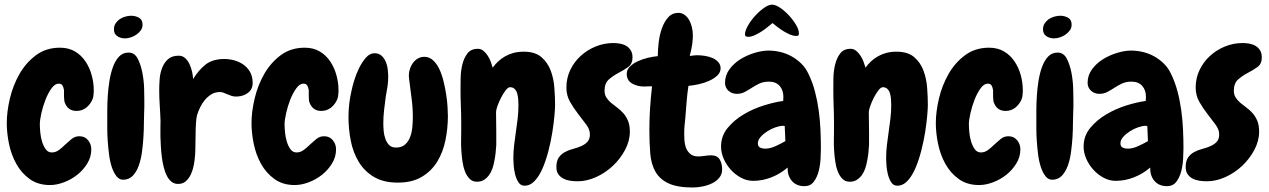

<svg xmlns="http://www.w3.org/2000/svg" viewBox="-20 -790 5583 845"><path d="M391.6 -375Q391.6 -370.1 390.6 -364.7Q389.6 -359.4 387.7 -354.5Q378.9 -332 360.4 -316.9Q341.8 -301.8 316.4 -301.8Q278.3 -301.8 264.6 -339.8Q262.7 -344.7 262.7 -351.1Q262.7 -357.4 261.7 -364.3V-392.6Q259.8 -406.2 254.9 -414.1Q250 -421.9 238.3 -421.9Q221.7 -421.9 206.5 -400.9Q191.4 -379.9 180.2 -351.1Q168.9 -322.3 162.1 -292Q155.3 -261.7 155.3 -243.2Q155.3 -228.5 157.2 -207.5Q159.2 -186.5 165 -167Q170.9 -147.5 181.2 -133.3Q191.4 -119.1 208 -119.1Q224.6 -119.1 238.8 -129.4Q252.9 -139.6 266.6 -153.3Q279.3 -165 294.4 -177.7Q309.6 -190.4 329.1 -190.4Q353.5 -190.4 367.7 -172.9Q381.8 -155.3 381.8 -132.8Q381.8 -99.6 364.3 -70.8Q346.7 -42 320.3 -21Q293.9 0 261.7 12.2Q229.5 24.4 200.2 24.4Q147.5 24.4 110.8 -2Q74.2 -28.3 51.8 -68.8Q29.3 -109.4 19.5 -157.2Q9.8 -205.1 9.8 -248Q9.8 -297.9 23.4 -356Q37.1 -414.1 65.4 -463.9Q93.8 -513.7 138.2 -546.9Q182.6 -580.1 244.1 -580.1Q282.2 -580.1 310.1 -563.5Q337.9 -546.9 356 -520Q374 -493.2 383.3 -460Q392.6 -426.8 392.6 -394.5Q392.6 -389.6 392.6 -384.8Q392.6 -379.9 391.6 -375Z M607.4 -681.6Q607.4 -668 600.1 -657.2Q592.8 -646.5 581.1 -638.2Q569.3 -629.9 555.7 -625.5Q542 -621.1 530.3 -621.1Q510.7 -621.1 496.1 -630.9Q481.4 -640.6 481.4 -661.1Q481.4 -675.8 488.8 -687Q496.1 -698.2 506.8 -705.6Q517.6 -712.9 531.2 -716.8Q544.9 -720.7 557.6 -720.7Q576.2 -720.7 591.8 -711.9Q607.4 -703.1 607.4 -681.6ZM615.2 -349.6Q615.2 -335.9 615.2 -320.8Q615.2 -305.7 614.3 -292Q613.3 -275.4 613.3 -247.6Q613.3 -219.7 611.3 -187.5Q609.4 -155.3 605 -122.1Q600.6 -88.9 590.8 -61.5Q581.1 -34.2 564.9 -17.1Q548.8 0 524.4 1Q505.9 2 493.2 -13.7Q480.5 -29.3 472.2 -54.2Q463.9 -79.1 460 -109.9Q456.1 -140.6 454.1 -169.4Q452.1 -198.2 452.1 -222.7Q452.1 -247.1 452.1 -258.8Q452.1 -274.4 452.1 -303.2Q452.1 -332 454.1 -365.2Q456.1 -398.4 461.4 -432.6Q466.8 -466.8 477.1 -495.1Q487.3 -523.4 503.9 -541Q520.5 -558.6 545.9 -558.6Q572.3 -558.6 585.9 -532.2Q599.6 -505.9 606.4 -470.7Q613.3 -435.5 614.3 -400.9Q615.2 -366.2 615.2 -349.6Z M1023.4 -365.2Q1009.8 -364.3 1000 -367.7Q990.2 -371.1 980.5 -375Q971.7 -378.9 962.9 -382.3Q954.1 -385.7 943.4 -384.8Q923.8 -383.8 908.7 -374Q893.6 -364.3 881.3 -349.6Q869.1 -335 860.4 -316.9Q851.6 -298.8 846.7 -281.2Q843.8 -269.5 842.3 -245.6Q840.8 -221.7 840.8 -194.3Q839.8 -166 839.8 -140.6Q839.8 -115.2 837.9 -100.6Q836.9 -85 833 -64Q829.1 -43 820.8 -24.4Q812.5 -5.9 798.8 6.8Q785.2 19.5 763.7 19.5Q747.1 19.5 734.9 9.8Q722.7 0 714.4 -16.1Q706.1 -32.2 700.7 -53.7Q695.3 -75.2 692.4 -97.7Q689.5 -121.1 688 -144.5Q686.5 -168 686 -189Q685.5 -210 686 -227.5Q686.5 -245.1 686.5 -255.9Q685.5 -290 683.1 -324.7Q680.7 -359.4 680.7 -393.6Q680.7 -415 682.6 -441.4Q684.6 -467.8 693.4 -490.7Q702.1 -513.7 719.2 -529.3Q736.3 -544.9 766.6 -544.9Q783.2 -544.9 794.9 -534.2Q806.6 -523.4 814 -507.8Q821.3 -492.2 825.2 -474.6Q829.1 -457 830.1 -442.4Q853.5 -480.5 882.8 -504.4Q912.1 -528.3 959 -530.3Q982.4 -531.2 1005.4 -525.9Q1028.3 -520.5 1047.4 -508.3Q1066.4 -496.1 1078.6 -476.6Q1090.8 -457 1091.8 -430.7Q1093.8 -399.4 1073.2 -382.8Q1052.7 -366.2 1023.4 -365.2Z M1468.8 -375Q1468.8 -370.1 1467.8 -364.7Q1466.8 -359.4 1464.8 -354.5Q1456.1 -332 1437.5 -316.9Q1418.9 -301.8 1393.6 -301.8Q1355.5 -301.8 1341.8 -339.8Q1339.8 -344.7 1339.8 -351.1Q1339.8 -357.4 1338.9 -364.3V-392.6Q1336.9 -406.2 1332 -414.1Q1327.1 -421.9 1315.4 -421.9Q1298.8 -421.9 1283.7 -400.9Q1268.6 -379.9 1257.3 -351.1Q1246.1 -322.3 1239.3 -292Q1232.4 -261.7 1232.4 -243.2Q1232.4 -228.5 1234.4 -207.5Q1236.3 -186.5 1242.2 -167Q1248 -147.5 1258.3 -133.3Q1268.6 -119.1 1285.2 -119.1Q1301.8 -119.1 1315.9 -129.4Q1330.1 -139.6 1343.8 -153.3Q1356.4 -165 1371.6 -177.7Q1386.7 -190.4 1406.2 -190.4Q1430.7 -190.4 1444.8 -172.9Q1459 -155.3 1459 -132.8Q1459 -99.6 1441.4 -70.8Q1423.8 -42 1397.5 -21Q1371.1 0 1338.9 12.2Q1306.6 24.4 1277.3 24.4Q1224.6 24.4 1188 -2Q1151.4 -28.3 1128.9 -68.8Q1106.4 -109.4 1096.7 -157.2Q1086.9 -205.1 1086.9 -248Q1086.9 -297.9 1100.6 -356Q1114.3 -414.1 1142.6 -463.9Q1170.9 -513.7 1215.3 -546.9Q1259.8 -580.1 1321.3 -580.1Q1359.4 -580.1 1387.2 -563.5Q1415 -546.9 1433.1 -520Q1451.2 -493.2 1460.4 -460Q1469.7 -426.8 1469.7 -394.5Q1469.7 -389.6 1469.7 -384.8Q1469.7 -379.9 1468.8 -375Z M1951.2 -279.3Q1951.2 -225.6 1940.4 -172.9Q1929.7 -120.1 1904.3 -78.6Q1878.9 -37.1 1836.4 -11.7Q1793.9 13.7 1730.5 13.7Q1668 13.7 1626 -11.2Q1584 -36.1 1559.1 -77.1Q1534.2 -118.2 1523.9 -169.9Q1513.7 -221.7 1513.7 -275.4Q1513.7 -334 1527.3 -391.6Q1530.3 -407.2 1538.6 -435.1Q1546.9 -462.9 1560.1 -489.7Q1573.2 -516.6 1590.3 -536.1Q1607.4 -555.7 1627.9 -555.7Q1647.5 -555.7 1659.2 -544.9Q1670.9 -534.2 1677.7 -518.1Q1684.6 -502 1686.5 -483.9Q1688.5 -465.8 1688.5 -451.2Q1688.5 -428.7 1685.1 -407.2Q1681.6 -385.7 1677.7 -364.3Q1673.8 -335 1670.4 -305.7Q1667 -276.4 1667 -247.1Q1667 -232.4 1668.5 -214.4Q1669.9 -196.3 1675.8 -179.7Q1681.6 -163.1 1692.4 -151.9Q1703.1 -140.6 1722.7 -140.6Q1748 -140.6 1763.2 -154.3Q1778.3 -168 1785.6 -188.5Q1793 -209 1794.9 -232.4Q1796.9 -255.9 1796.9 -275.4Q1796.9 -318.4 1791 -359.9Q1785.2 -401.4 1780.3 -444.3Q1779.3 -449.2 1779.3 -458Q1779.3 -472.7 1784.2 -487.3Q1789.1 -502 1797.9 -513.7Q1806.6 -525.4 1819.3 -532.7Q1832 -540 1847.7 -540Q1869.1 -540 1885.7 -524.9Q1902.3 -509.8 1913.6 -485.8Q1924.8 -461.9 1932.1 -432.1Q1939.5 -402.3 1943.8 -373.5Q1948.2 -344.7 1949.7 -319.3Q1951.2 -293.9 1951.2 -279.3Z M2288.1 27.3Q2271.5 27.3 2261.7 12.2Q2252 -2.9 2247.1 -22.5Q2242.2 -42 2240.7 -62Q2239.3 -82 2239.3 -92.8Q2239.3 -122.1 2242.7 -151.4Q2246.1 -180.7 2250.5 -210Q2254.9 -239.3 2258.3 -268.6Q2261.7 -297.9 2261.7 -327.1Q2261.7 -338.9 2260.7 -352.5Q2259.8 -366.2 2256.3 -378.4Q2252.9 -390.6 2245.1 -398.4Q2237.3 -406.2 2224.6 -406.2Q2215.8 -406.2 2205.1 -392.1Q2194.3 -377.9 2185.1 -359.9Q2175.8 -341.8 2169.4 -323.7Q2163.1 -305.7 2163.1 -296.9Q2163.1 -275.4 2163.6 -253.4Q2164.1 -231.4 2164.1 -209V-152.3Q2163.1 -134.8 2161.1 -116.2Q2159.2 -97.7 2155.3 -80.1Q2152.3 -62.5 2146.5 -46.4Q2140.6 -30.3 2131.3 -18.1Q2122.1 -5.9 2109.4 2Q2096.7 9.8 2079.1 9.8Q2059.6 9.8 2046.9 -2.9Q2034.2 -15.6 2026.4 -35.6Q2018.6 -55.7 2015.1 -80.6Q2011.7 -105.5 2010.3 -129.4Q2008.8 -153.3 2009.3 -173.3Q2009.8 -193.4 2009.8 -205.1V-251Q2009.8 -288.1 2008.3 -324.2Q2006.8 -360.4 2006.8 -396.5Q2006.8 -416 2007.3 -446.3Q2007.8 -476.6 2014.6 -505.4Q2021.5 -534.2 2037.1 -554.7Q2052.7 -575.2 2083 -575.2Q2096.7 -575.2 2107.4 -566.4Q2118.2 -557.6 2126.5 -544.9Q2134.8 -532.2 2140.1 -517.6Q2145.5 -502.9 2148.4 -492.2Q2158.2 -505.9 2171.4 -518.6Q2184.6 -531.2 2201.2 -541Q2217.8 -550.8 2238.3 -556.6Q2258.8 -562.5 2285.2 -562.5Q2335 -562.5 2362.8 -538.6Q2390.6 -514.6 2403.8 -479Q2417 -443.4 2419.9 -402.3Q2422.9 -361.3 2422.9 -328.1Q2422.9 -311.5 2419.9 -278.8Q2417 -246.1 2410.6 -206.5Q2404.3 -167 2393.6 -125.5Q2382.8 -84 2368.2 -49.8Q2353.5 -15.6 2333.5 5.9Q2313.5 27.3 2288.1 27.3Z M2763.7 -537.1Q2763.7 -508.8 2744.6 -495.1Q2725.6 -481.4 2702.1 -469.2Q2678.7 -457 2659.7 -440.4Q2640.6 -423.8 2640.6 -390.6Q2640.6 -373 2648.9 -360.4Q2657.2 -347.7 2669.4 -337.4Q2681.6 -327.1 2696.3 -316.4Q2710.9 -305.7 2723.1 -292Q2735.4 -278.3 2743.7 -258.8Q2752 -239.3 2752 -210.9Q2752 -169.9 2731 -130.4Q2710 -90.8 2677.2 -60.1Q2644.5 -29.3 2603.5 -10.7Q2562.5 7.8 2522.5 7.8Q2505.9 7.8 2489.3 5.4Q2472.7 2.9 2459.5 -3.9Q2446.3 -10.7 2437.5 -22.9Q2428.7 -35.2 2428.7 -54.7Q2428.7 -82 2439.5 -97.2Q2450.2 -112.3 2466.8 -121.1Q2483.4 -129.9 2502.4 -134.8Q2521.5 -139.6 2538.1 -147Q2554.7 -154.3 2565.4 -166Q2576.2 -177.7 2576.2 -199.2Q2576.2 -219.7 2560.1 -241.7Q2543.9 -263.7 2524.4 -288.6Q2504.9 -313.5 2488.8 -341.8Q2472.7 -370.1 2472.7 -404.3Q2472.7 -446.3 2489.7 -481.9Q2506.8 -517.6 2535.6 -543.9Q2564.5 -570.3 2601.6 -585.4Q2638.7 -600.6 2679.7 -600.6Q2695.3 -600.6 2710.4 -597.7Q2725.6 -594.7 2737.3 -587.4Q2749 -580.1 2756.3 -567.9Q2763.7 -555.7 2763.7 -537.1Z M3030.3 35.2Q2960.9 35.2 2922.4 17.1Q2883.8 -1 2864.7 -34.2Q2845.7 -67.4 2841.8 -114.3Q2837.9 -161.1 2837.9 -218.8Q2837.9 -264.6 2840.8 -311Q2843.8 -357.4 2849.6 -410.2Q2835.9 -410.2 2828.1 -409.7Q2820.3 -409.2 2815.4 -409.2Q2784.2 -409.2 2761.2 -422.9Q2738.3 -436.5 2738.3 -464.8Q2738.3 -482.4 2751.5 -496.1Q2764.6 -509.8 2785.2 -519.5Q2805.7 -529.3 2829.6 -535.2Q2853.5 -541 2875 -543Q2875 -570.3 2878.9 -603.5Q2882.8 -636.7 2893.1 -665.5Q2903.3 -694.3 2920.9 -713.9Q2938.5 -733.4 2965.8 -733.4Q2981.4 -733.4 2993.7 -724.1Q3005.9 -714.8 3013.7 -700.7Q3021.5 -686.5 3025.4 -668.9Q3029.3 -651.4 3029.3 -634.8Q3029.3 -615.2 3026.4 -594.7Q3023.4 -574.2 3015.6 -543.9Q3032.2 -545.9 3038.1 -546.4Q3043.9 -546.9 3048.8 -546.9Q3065.4 -546.9 3083.5 -543.9Q3101.6 -541 3116.7 -534.2Q3131.8 -527.3 3141.6 -516.1Q3151.4 -504.9 3151.4 -489.3Q3151.4 -471.7 3137.2 -458Q3123 -444.3 3101.6 -434.6Q3080.1 -424.8 3055.7 -419.4Q3031.2 -414.1 3009.8 -412.1Q3003.9 -372.1 3001.5 -338.4Q2999 -304.7 2996.1 -270.5Q2994.1 -253.9 2992.7 -236.8Q2991.2 -219.7 2991.2 -202.1Q2991.2 -189.5 2992.2 -172.4Q2993.2 -155.3 2999 -139.6Q3004.9 -124 3017.6 -112.8Q3030.3 -101.6 3052.7 -101.6Q3066.4 -101.6 3081.1 -104Q3095.7 -106.4 3110.4 -106.4Q3135.7 -106.4 3147 -88.9Q3158.2 -71.3 3158.2 -43.9Q3158.2 -23.4 3146 -8.3Q3133.8 6.8 3115.2 16.1Q3096.7 25.4 3073.7 30.3Q3050.8 35.2 3030.3 35.2Z M3592.8 -137.7Q3592.8 -120.1 3591.3 -91.8Q3589.8 -63.5 3583 -36.6Q3576.2 -9.8 3561.5 9.8Q3546.9 29.3 3520.5 29.3Q3484.4 29.3 3464.8 5.9Q3445.3 -17.6 3446.3 -52.7Q3415 -25.4 3375.5 -9.8Q3335.9 5.9 3294.9 5.9Q3266.6 5.9 3241.2 -7.8Q3215.8 -21.5 3196.3 -43Q3176.8 -64.5 3165 -91.3Q3153.3 -118.2 3153.3 -144.5Q3153.3 -191.4 3182.1 -226.6Q3210.9 -261.7 3252.9 -286.6Q3294.9 -311.5 3342.3 -326.2Q3389.6 -340.8 3426.8 -345.7Q3426.8 -350.6 3427.2 -354.5Q3427.7 -358.4 3427.7 -363.3Q3427.7 -393.6 3411.1 -412.1Q3394.5 -430.7 3364.3 -430.7Q3339.8 -430.7 3322.3 -422.4Q3304.7 -414.1 3289.1 -403.8Q3273.4 -393.6 3257.8 -385.3Q3242.2 -377 3222.7 -377Q3201.2 -377 3186 -390.6Q3170.9 -404.3 3170.9 -425.8Q3170.9 -458 3189.9 -484.4Q3209 -510.7 3237.8 -528.8Q3266.6 -546.9 3300.3 -557.1Q3334 -567.4 3362.3 -567.4Q3388.7 -567.4 3415 -561Q3441.4 -554.7 3464.8 -541.5Q3488.3 -528.3 3507.3 -509.3Q3526.4 -490.2 3538.1 -464.8Q3555.7 -428.7 3566.4 -388.2Q3577.1 -347.7 3583 -305.2Q3588.9 -262.7 3590.8 -220.2Q3592.8 -177.7 3592.8 -137.7ZM3436.5 -168.9 3433.6 -235.4Q3431.6 -235.4 3429.7 -235.8Q3427.7 -236.3 3425.8 -236.3Q3413.1 -236.3 3394 -230Q3375 -223.6 3357.4 -212.4Q3339.8 -201.2 3327.6 -187.5Q3315.4 -173.8 3315.4 -159.2Q3315.4 -145.5 3325.2 -140.6Q3335 -135.7 3347.7 -135.7Q3369.1 -135.7 3393.6 -147Q3418 -158.2 3436.5 -168.9ZM3496.1 -643.6Q3496.1 -635.7 3493.2 -633.8Q3490.2 -631.8 3483.4 -631.8Q3471.7 -631.8 3457.5 -637.7Q3443.4 -643.6 3429.2 -652.3Q3415 -661.1 3401.9 -670.9Q3388.7 -680.7 3379.9 -688.5Q3370.1 -680.7 3356.9 -669.9Q3343.8 -659.2 3329.1 -649.9Q3314.5 -640.6 3299.8 -634.3Q3285.2 -627.9 3272.5 -627.9Q3267.6 -627.9 3263.2 -629.9Q3258.8 -631.8 3258.8 -639.6Q3258.8 -654.3 3271.5 -676.8Q3284.2 -699.2 3302.7 -719.7Q3321.3 -740.2 3341.8 -754.9Q3362.3 -769.5 3377.9 -769.5Q3393.6 -769.5 3414.1 -755.4Q3434.6 -741.2 3452.6 -721.7Q3470.7 -702.1 3483.4 -680.7Q3496.1 -659.2 3496.1 -643.6Z M3928.7 27.3Q3912.1 27.3 3902.3 12.2Q3892.6 -2.9 3887.7 -22.5Q3882.8 -42 3881.3 -62Q3879.9 -82 3879.9 -92.8Q3879.9 -122.1 3883.3 -151.4Q3886.7 -180.7 3891.1 -210Q3895.5 -239.3 3898.9 -268.6Q3902.3 -297.9 3902.3 -327.1Q3902.3 -338.9 3901.4 -352.5Q3900.4 -366.2 3897 -378.4Q3893.6 -390.6 3885.7 -398.4Q3877.9 -406.2 3865.2 -406.2Q3856.4 -406.2 3845.7 -392.1Q3835 -377.9 3825.7 -359.9Q3816.4 -341.8 3810.1 -323.7Q3803.7 -305.7 3803.7 -296.9Q3803.7 -275.4 3804.2 -253.4Q3804.7 -231.4 3804.7 -209V-152.3Q3803.7 -134.8 3801.8 -116.2Q3799.8 -97.7 3795.9 -80.1Q3793 -62.5 3787.1 -46.4Q3781.2 -30.3 3772 -18.1Q3762.7 -5.9 3750 2Q3737.3 9.8 3719.7 9.8Q3700.2 9.8 3687.5 -2.9Q3674.8 -15.6 3667 -35.6Q3659.2 -55.7 3655.8 -80.6Q3652.3 -105.5 3650.9 -129.4Q3649.4 -153.3 3649.9 -173.3Q3650.4 -193.4 3650.4 -205.1V-251Q3650.4 -288.1 3648.9 -324.2Q3647.5 -360.4 3647.5 -396.5Q3647.5 -416 3647.9 -446.3Q3648.4 -476.6 3655.3 -505.4Q3662.1 -534.2 3677.7 -554.7Q3693.4 -575.2 3723.6 -575.2Q3737.3 -575.2 3748 -566.4Q3758.8 -557.6 3767.1 -544.9Q3775.4 -532.2 3780.8 -517.6Q3786.1 -502.9 3789.1 -492.2Q3798.8 -505.9 3812 -518.6Q3825.2 -531.2 3841.8 -541Q3858.4 -550.8 3878.9 -556.6Q3899.4 -562.5 3925.8 -562.5Q3975.6 -562.5 4003.4 -538.6Q4031.2 -514.6 4044.4 -479Q4057.6 -443.4 4060.5 -402.3Q4063.5 -361.3 4063.5 -328.1Q4063.5 -311.5 4060.5 -278.8Q4057.6 -246.1 4051.3 -206.5Q4044.9 -167 4034.2 -125.5Q4023.4 -84 4008.8 -49.8Q3994.1 -15.6 3974.1 5.9Q3954.1 27.3 3928.7 27.3Z M4480.5 -375Q4480.5 -370.1 4479.5 -364.7Q4478.5 -359.4 4476.6 -354.5Q4467.8 -332 4449.2 -316.9Q4430.7 -301.8 4405.3 -301.8Q4367.2 -301.8 4353.5 -339.8Q4351.6 -344.7 4351.6 -351.1Q4351.6 -357.4 4350.6 -364.3V-392.6Q4348.6 -406.2 4343.8 -414.1Q4338.9 -421.9 4327.1 -421.9Q4310.5 -421.9 4295.4 -400.9Q4280.3 -379.9 4269 -351.1Q4257.8 -322.3 4251 -292Q4244.1 -261.7 4244.1 -243.2Q4244.1 -228.5 4246.1 -207.5Q4248 -186.5 4253.9 -167Q4259.8 -147.5 4270 -133.3Q4280.3 -119.1 4296.9 -119.1Q4313.5 -119.1 4327.6 -129.4Q4341.8 -139.6 4355.5 -153.3Q4368.2 -165 4383.3 -177.7Q4398.4 -190.4 4418 -190.4Q4442.4 -190.4 4456.5 -172.9Q4470.7 -155.3 4470.7 -132.8Q4470.7 -99.6 4453.1 -70.8Q4435.5 -42 4409.2 -21Q4382.8 0 4350.6 12.2Q4318.4 24.4 4289.1 24.4Q4236.3 24.4 4199.7 -2Q4163.1 -28.3 4140.6 -68.8Q4118.2 -109.4 4108.4 -157.2Q4098.6 -205.1 4098.6 -248Q4098.6 -297.9 4112.3 -356Q4126 -414.1 4154.3 -463.9Q4182.6 -513.7 4227.1 -546.9Q4271.5 -580.1 4333 -580.1Q4371.1 -580.1 4398.9 -563.5Q4426.8 -546.9 4444.8 -520Q4462.9 -493.2 4472.2 -460Q4481.4 -426.8 4481.4 -394.5Q4481.4 -389.6 4481.4 -384.8Q4481.4 -379.9 4480.5 -375Z M4696.3 -681.6Q4696.3 -668 4689 -657.2Q4681.6 -646.5 4669.9 -638.2Q4658.2 -629.9 4644.5 -625.5Q4630.9 -621.1 4619.1 -621.1Q4599.6 -621.1 4585 -630.9Q4570.3 -640.6 4570.3 -661.1Q4570.3 -675.8 4577.6 -687Q4585 -698.2 4595.7 -705.6Q4606.4 -712.9 4620.1 -716.8Q4633.8 -720.7 4646.5 -720.7Q4665 -720.7 4680.7 -711.9Q4696.3 -703.1 4696.3 -681.6ZM4704.1 -349.6Q4704.1 -335.9 4704.1 -320.8Q4704.1 -305.7 4703.1 -292Q4702.1 -275.4 4702.1 -247.6Q4702.1 -219.7 4700.2 -187.5Q4698.2 -155.3 4693.8 -122.1Q4689.5 -88.9 4679.7 -61.5Q4669.9 -34.2 4653.8 -17.1Q4637.7 0 4613.3 1Q4594.7 2 4582 -13.7Q4569.3 -29.3 4561 -54.2Q4552.7 -79.1 4548.8 -109.9Q4544.9 -140.6 4543 -169.4Q4541 -198.2 4541 -222.7Q4541 -247.1 4541 -258.8Q4541 -274.4 4541 -303.2Q4541 -332 4543 -365.2Q4544.9 -398.4 4550.3 -432.6Q4555.7 -466.8 4565.9 -495.1Q4576.2 -523.4 4592.8 -541Q4609.4 -558.6 4634.8 -558.6Q4661.1 -558.6 4674.8 -532.2Q4688.5 -505.9 4695.3 -470.7Q4702.1 -435.5 4703.1 -400.9Q4704.1 -366.2 4704.1 -349.6Z M5188.5 -137.7Q5188.5 -120.1 5187 -91.8Q5185.5 -63.5 5178.7 -36.6Q5171.9 -9.8 5157.2 9.8Q5142.6 29.3 5116.2 29.3Q5080.1 29.3 5060.5 5.9Q5041 -17.6 5042 -52.7Q5010.7 -25.4 4971.2 -9.8Q4931.6 5.9 4890.6 5.9Q4862.3 5.9 4836.9 -7.8Q4811.5 -21.5 4792 -43Q4772.5 -64.5 4760.7 -91.3Q4749 -118.2 4749 -144.5Q4749 -191.4 4777.8 -226.6Q4806.6 -261.7 4848.6 -286.6Q4890.6 -311.5 4938 -326.2Q4985.4 -340.8 5022.5 -345.7Q5022.5 -350.6 5022.9 -354.5Q5023.4 -358.4 5023.4 -363.3Q5023.4 -393.6 5006.8 -412.1Q4990.2 -430.7 4960 -430.7Q4935.5 -430.7 4918 -422.4Q4900.4 -414.1 4884.8 -403.8Q4869.1 -393.6 4853.5 -385.3Q4837.9 -377 4818.4 -377Q4796.9 -377 4781.7 -390.6Q4766.6 -404.3 4766.6 -425.8Q4766.6 -458 4785.6 -484.4Q4804.7 -510.7 4833.5 -528.8Q4862.3 -546.9 4896 -557.1Q4929.7 -567.4 4958 -567.4Q4984.4 -567.4 5010.7 -561Q5037.1 -554.7 5060.5 -541.5Q5084 -528.3 5103 -509.3Q5122.1 -490.2 5133.8 -464.8Q5151.4 -428.7 5162.1 -388.2Q5172.9 -347.7 5178.7 -305.2Q5184.6 -262.7 5186.5 -220.2Q5188.5 -177.7 5188.5 -137.7ZM5032.2 -168.9 5029.3 -235.4Q5027.3 -235.4 5025.4 -235.8Q5023.4 -236.3 5021.5 -236.3Q5008.8 -236.3 4989.7 -230Q4970.7 -223.6 4953.1 -212.4Q4935.5 -201.2 4923.3 -187.5Q4911.1 -173.8 4911.1 -159.2Q4911.1 -145.5 4920.9 -140.6Q4930.7 -135.7 4943.4 -135.7Q4964.8 -135.7 4989.3 -147Q5013.7 -158.2 5032.2 -168.9Z M5533.2 -537.1Q5533.2 -508.8 5514.2 -495.1Q5495.1 -481.4 5471.7 -469.2Q5448.2 -457 5429.2 -440.4Q5410.2 -423.8 5410.2 -390.6Q5410.2 -373 5418.5 -360.4Q5426.8 -347.7 5439 -337.4Q5451.2 -327.1 5465.8 -316.4Q5480.5 -305.7 5492.7 -292Q5504.9 -278.3 5513.2 -258.8Q5521.5 -239.3 5521.5 -210.9Q5521.5 -169.9 5500.5 -130.4Q5479.5 -90.8 5446.8 -60.1Q5414.1 -29.3 5373 -10.7Q5332 7.8 5292 7.8Q5275.4 7.8 5258.8 5.4Q5242.2 2.9 5229 -3.9Q5215.8 -10.7 5207 -22.9Q5198.2 -35.2 5198.2 -54.7Q5198.2 -82 5209 -97.2Q5219.7 -112.3 5236.3 -121.1Q5252.9 -129.9 5272 -134.8Q5291 -139.6 5307.6 -147Q5324.2 -154.3 5335 -166Q5345.7 -177.7 5345.7 -199.2Q5345.7 -219.7 5329.6 -241.7Q5313.5 -263.7 5293.9 -288.6Q5274.4 -313.5 5258.3 -341.8Q5242.2 -370.1 5242.2 -404.3Q5242.2 -446.3 5259.3 -481.9Q5276.4 -517.6 5305.2 -543.9Q5334 -570.3 5371.1 -585.4Q5408.2 -600.6 5449.2 -600.6Q5464.8 -600.6 5480 -597.7Q5495.1 -594.7 5506.8 -587.4Q5518.6 -580.1 5525.9 -567.9Q5533.2 -555.7 5533.2 -537.1Z"/></svg>

Font: Chewy
Style: Regular
Weight: 400
Designer: Squid
Foundry: Font Diner, Inc DBA Sideshow
Version: Version 1.000